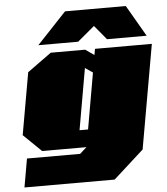

<svg xmlns="http://www.w3.org/2000/svg" viewBox="-60 -792 901 1033"><g transform="rotate(-5 390.0 -275.5)"><path d="M171 -569 330 -738H658L756 -569H542L478 -646L386 -569ZM30 187 57 33H344L381 0H142L45 -94L104 -429L234 -523H420L467 -490L473 -523H780L681 39L517 187ZM352 -94H398L451 -397L410 -425Z"/></g></svg>

Font: Tomorrow Black
Style: Italic
Weight: 900
Italic angle: -10°
Designer: Tony de Marco, Monica Rizzolli
Foundry: Just in Type
Version: Version 2.002